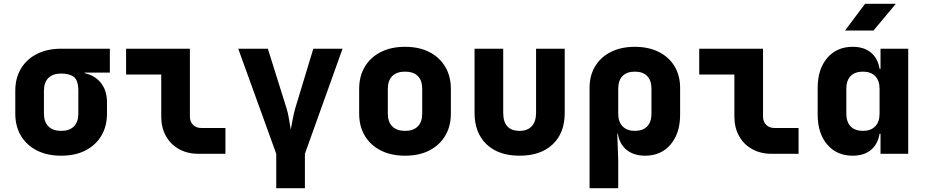

<svg xmlns="http://www.w3.org/2000/svg" viewBox="-20 -805 4840 1005"><path d="M300 10Q227 10 173 -17.5Q119 -45 89.5 -94.5Q60 -144 60 -210V-330Q60 -396 89.5 -445.5Q119 -495 173 -522.5Q227 -550 300 -550H555V-425H423V-422Q478 -410 509 -370Q540 -330 540 -270V-210Q540 -144 510.5 -94.5Q481 -45 427.5 -17.5Q374 10 300 10ZM300 -120Q344 -120 367 -143.5Q390 -167 390 -210V-330Q390 -384 367 -402Q344 -420 300 -420Q257 -420 233.5 -397Q210 -374 210 -330V-210Q210 -167 233.5 -143.5Q257 -120 300 -120Z M1019 0Q961 0 917 -24.5Q873 -49 848.5 -93Q824 -137 824 -195V-415H640V-550H974V-195Q974 -168 990.5 -151.5Q1007 -135 1034 -135H1160V0Z M1426 180V0L1227 -550H1382L1479 -241Q1488 -213 1493 -180Q1498 -147 1502 -127Q1506 -147 1512 -180Q1518 -213 1526 -240L1620 -550H1773L1576 0V180Z M2100 10Q2027 10 1973 -17.5Q1919 -45 1889.5 -94.5Q1860 -144 1860 -210V-340Q1860 -406 1889.5 -455.5Q1919 -505 1973 -532.5Q2027 -560 2100 -560Q2174 -560 2227.5 -532.5Q2281 -505 2310.5 -455.5Q2340 -406 2340 -340V-210Q2340 -144 2310.5 -94.5Q2281 -45 2227.5 -17.5Q2174 10 2100 10ZM2100 -120Q2144 -120 2167 -143.5Q2190 -167 2190 -210V-340Q2190 -384 2167 -407Q2144 -430 2100 -430Q2057 -430 2033.5 -407Q2010 -384 2010 -340V-210Q2010 -167 2033.5 -143.5Q2057 -120 2100 -120Z M2700 10Q2589 10 2526.5 -50Q2464 -110 2464 -214V-550H2614V-215Q2614 -120 2700 -120Q2741 -120 2763.5 -144.5Q2786 -169 2786 -215V-550H2936V-214Q2936 -109 2873 -49.5Q2810 10 2700 10Z M3066 180V-345Q3066 -410 3095.5 -458.5Q3125 -507 3178.5 -533.5Q3232 -560 3303 -560Q3374 -560 3427.5 -533.5Q3481 -507 3510.5 -458.5Q3540 -410 3540 -345V-205Q3540 -107 3490 -48.5Q3440 10 3357 10Q3298 10 3260.5 -20Q3223 -50 3214 -105H3211L3216 30V180ZM3303 -120Q3345 -120 3367.5 -143.5Q3390 -167 3390 -210V-340Q3390 -384 3367.5 -407Q3345 -430 3303 -430Q3261 -430 3238.5 -407Q3216 -384 3216 -340V-210Q3216 -167 3239 -143.5Q3262 -120 3303 -120Z M4019 0Q3961 0 3917 -24.5Q3873 -49 3848.5 -93Q3824 -137 3824 -195V-415H3640V-550H3974V-195Q3974 -168 3990.5 -151.5Q4007 -135 4034 -135H4160V0Z M4403 -645 4508 -785H4669L4552 -645ZM4443 10Q4360 10 4310 -48.5Q4260 -107 4260 -205V-345Q4260 -443 4310 -501.5Q4360 -560 4443 -560Q4502 -560 4538.5 -530Q4575 -500 4584 -445H4589V-550H4734V0H4589V-105H4584Q4575 -50 4538.5 -20Q4502 10 4443 10ZM4497 -120Q4538 -120 4561 -143.5Q4584 -167 4584 -210V-340Q4584 -383 4561 -406.5Q4538 -430 4497 -430Q4455 -430 4432.5 -407Q4410 -384 4410 -340V-210Q4410 -167 4432.5 -143.5Q4455 -120 4497 -120Z"/></svg>

Font: NKDuy Mono ExtraBold
Style: Regular
Weight: 800
Monospace: yes
Designer: NKDuy
Foundry: NKDuy
Version: Version 2.251; ttfautohint (v1.8.4.7-5d5b)